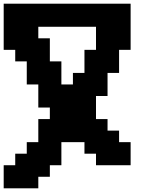

<svg xmlns="http://www.w3.org/2000/svg" viewBox="-20 -895 852 1040"><path d="M0 125H187.5V62.5H250V0H312.5V-125H437.5V-62.5H500V0H687.5V-125H625V-187.5H562.5V-250H500V-375H562.5V-500H625V-625H687.5V-875H0V-625H62.5V-562.5H125V-437.5H187.5V-312.5H250V-250H187.5V-125H125V-62.5H62.5V0H0ZM375 -437.5H312.5V-562.5H250V-687.5H187.5V-750H500V-625H437.5V-500H375Z"/></svg>

Font: Faithful 32x
Style: Semibold
Weight: 400
Foundry: Faithful Resource Pack
Version: Version 1.0; January 27, 2023